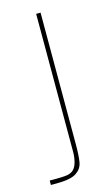

<svg xmlns="http://www.w3.org/2000/svg" viewBox="-98 -631 392 671"><g transform="rotate(-15 98.5 -295.5)"><path d="M0 0V-16H23Q43 -16 58 -17.5Q73 -19 83 -26Q94 -34 99.5 -52Q105 -70 105 -92V-591H121V-117Q121 -72 117 -50Q113 -28 94 -15Q74 0 20 0Z"/></g></svg>

Font: Alumni Sans Pinstripe
Style: Regular
Weight: 400
Designer: Robert E. Leuschke
Foundry: Robert E. Leuschke
Version: Version 1.010; ttfautohint (v1.8.4.7-5d5b)